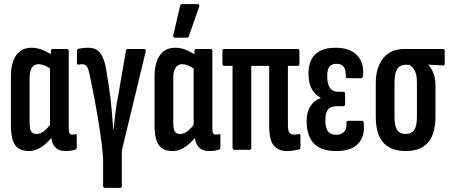

<svg xmlns="http://www.w3.org/2000/svg" viewBox="-20 -728 2190 933"><path d="M121 6Q73 6 53 -24Q33 -54 33 -119V-356Q33 -401 44.5 -432Q56 -463 78 -479.5Q100 -496 134 -496Q163 -496 191 -483.5Q219 -471 237 -457L233 -388Q216 -401 199.5 -408.5Q183 -416 167 -416Q154 -416 144.5 -409Q135 -402 129.5 -387.5Q124 -373 124 -349V-132Q124 -101 131.5 -89Q139 -77 158 -77Q177 -77 196 -92.5Q215 -108 232 -135L244 -77Q219 -41 187 -17.5Q155 6 121 6ZM299 6Q228 6 228 -80V-98L223 -104V-417L227 -442V-479Q227 -490 235 -490H305Q314 -490 314 -479V-105Q314 -88 317.5 -81Q321 -74 330 -74Q335 -74 339.5 -74.5Q344 -75 347 -76Q353 -78 353 -70V-11Q353 -3 344 0Q322 6 299 6Z M490 185Q481 185 481 175V40Q477 -17 466.5 -86Q456 -155 443 -226.5Q430 -298 416 -362Q410 -394 402 -405Q394 -416 380 -416Q372 -416 361 -414Q358 -413 356 -415Q354 -417 354 -421V-479Q354 -489 361 -491Q371 -493 383 -494.5Q395 -496 409 -496Q433 -496 450 -486Q467 -476 479.5 -449Q492 -422 499 -371Q505 -335 509.5 -305.5Q514 -276 517 -249Q520 -227 522 -200.5Q524 -174 526.5 -148Q529 -122 530 -99H532Q534 -116 536 -135.5Q538 -155 540.5 -176Q543 -197 546 -217.5Q549 -238 553 -256L592 -481Q593 -490 601 -490H680Q690 -490 688 -478L572 4V175Q572 185 563 185Z M819 6Q771 6 751 -24Q731 -54 731 -119V-356Q731 -401 742.5 -432Q754 -463 776 -479.5Q798 -496 832 -496Q861 -496 889 -483.5Q917 -471 935 -457L931 -388Q914 -401 897.5 -408.5Q881 -416 865 -416Q852 -416 842.5 -409Q833 -402 827.5 -387.5Q822 -373 822 -349V-132Q822 -101 829.5 -89Q837 -77 856 -77Q875 -77 894 -92.5Q913 -108 930 -135L942 -77Q917 -41 885 -17.5Q853 6 819 6ZM997 6Q926 6 926 -80V-98L921 -104V-417L925 -442V-479Q925 -490 933 -490H1003Q1012 -490 1012 -479V-105Q1012 -88 1015.5 -81Q1019 -74 1028 -74Q1033 -74 1037.5 -74.5Q1042 -75 1045 -76Q1051 -78 1051 -70V-11Q1051 -3 1042 0Q1020 6 997 6ZM830 -545Q820 -545 822 -556L855 -699Q856 -708 866 -708H941Q952 -708 948 -696L898 -553Q895 -545 886 -545Z M1375 6Q1333 6 1310.5 -20.5Q1288 -47 1288 -117V-408H1201V-10Q1201 0 1192 0H1119Q1110 0 1110 -10V-408H1069Q1061 -408 1061 -418V-479Q1061 -490 1069 -490H1426Q1435 -490 1435 -479V-418Q1435 -408 1426 -408H1379V-118Q1379 -95 1385.5 -84.5Q1392 -74 1406 -74Q1412 -74 1418.5 -74.5Q1425 -75 1431 -76Q1440 -79 1440 -69V-12Q1440 -3 1433 -2Q1422 1 1407 3.5Q1392 6 1375 6Z M1614 6Q1540 6 1505 -31Q1470 -68 1470 -142Q1470 -183 1488.5 -212Q1507 -241 1538 -251V-253Q1511 -267 1495 -295.5Q1479 -324 1479 -371Q1479 -432 1512 -464Q1545 -496 1611 -496Q1679 -496 1714.5 -460Q1750 -424 1744 -361Q1743 -348 1735 -348H1668Q1659 -348 1660 -359Q1663 -418 1615 -418Q1591 -418 1580.5 -403.5Q1570 -389 1570 -358Q1570 -320 1583 -301Q1596 -282 1622 -282H1648Q1657 -282 1657 -272V-222Q1657 -212 1648 -212H1617Q1587 -212 1574 -196Q1561 -180 1561 -143Q1561 -107 1573.5 -90Q1586 -73 1613 -73Q1639 -73 1652.5 -88Q1666 -103 1664 -131Q1662 -141 1671 -141H1739Q1747 -141 1748 -129Q1754 -66 1720.5 -30Q1687 6 1614 6Z M1951 6Q1879 6 1842.5 -35.5Q1806 -77 1806 -160V-324Q1806 -400 1842 -445Q1878 -490 1946 -490H2132Q2141 -490 2141 -480V-419Q2141 -409 2132 -410L2061 -414V-413Q2076 -398 2086 -373Q2096 -348 2096 -311V-160Q2096 -77 2060 -35.5Q2024 6 1951 6ZM1951 -77Q1980 -77 1993 -96.5Q2006 -116 2006 -161V-327Q2006 -353 2001.5 -369Q1997 -385 1988.5 -395.5Q1980 -406 1970 -413H1949Q1923 -413 1910 -392Q1897 -371 1897 -328V-161Q1897 -116 1910 -96.5Q1923 -77 1951 -77Z"/></svg>

Font: Sofia Sans Extra Condensed SemiBold
Style: Regular
Weight: 600
Designer: Botio Nikoltchev, Ani Petrova
Foundry: lettersoup
Version: Version 4.101